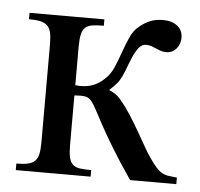

<svg xmlns="http://www.w3.org/2000/svg" viewBox="-41 -502 568 544"><g transform="rotate(5 243.0 -230.0)"><path d="M348.1 0Q314 -49.8 292 -86.2Q270 -122.6 256.3 -147.7Q242.7 -172.9 234.6 -188.2Q226.6 -203.6 220.2 -211.9Q213.9 -220.2 206.8 -223.1Q199.7 -226.1 187.5 -226.1Q185.1 -226.1 181.9 -225.8Q178.7 -225.6 176.3 -225.6Q173.3 -225.1 169.9 -225.1V-84.5Q169.9 -62 172.9 -49.1Q175.8 -36.1 183.1 -29.3Q190.4 -22.5 203.1 -20.5Q215.8 -18.6 235.8 -18.6V0H22.9V-18.6Q43 -18.6 55.7 -21.5Q68.4 -24.4 75.7 -31.7Q83 -39.1 85.7 -51.8Q88.4 -64.5 88.4 -84.5V-362.8Q88.4 -382.8 85.7 -395.8Q83 -408.7 75.7 -416Q68.4 -423.3 55.7 -426.3Q43 -429.2 22.9 -429.2V-447.3H235.8V-429.2Q215.8 -429.2 203.1 -427.2Q190.4 -425.3 183.1 -418.5Q175.8 -411.6 172.9 -398.4Q169.9 -385.3 169.9 -362.8V-254.4Q172.9 -253.9 175.8 -253.9Q178.2 -253.4 180.7 -253.4H185.5Q204.6 -253.4 220.7 -259.5Q236.8 -265.6 252.4 -280.3Q267.6 -293.9 276.6 -315.2Q285.6 -336.4 293.5 -358.6Q301.3 -380.9 310.3 -401.4Q319.3 -421.9 334 -434.1Q348.6 -446.3 364.5 -453.1Q380.4 -460 401.4 -460Q426.8 -460 442.4 -448Q458 -436 458 -414.1Q458 -405.8 455.3 -397.9Q452.6 -390.1 447.5 -383.8Q442.4 -377.4 435.1 -373.8Q427.7 -370.1 418 -370.1Q408.7 -370.1 401.9 -372.6Q395 -375 388.7 -377.9Q382.3 -380.9 375.5 -383.3Q368.7 -385.7 359.9 -385.7Q347.7 -385.7 339.1 -374.8Q330.6 -363.8 323.5 -347.4Q316.4 -331.1 309.6 -312.3Q302.7 -293.5 293.5 -278.3Q291.5 -274.4 287.1 -269.8Q282.7 -265.1 278.3 -260.3Q272.9 -254.9 266.6 -249Q272 -247.1 277.8 -243.7Q283.2 -240.7 289.3 -236.1Q295.4 -231.4 301.3 -224.1Q316.9 -205.6 330.6 -184.1Q344.2 -162.6 356.4 -141.6Q368.7 -120.6 379.4 -101.3Q390.1 -82 400.4 -67.4Q412.1 -50.3 420.4 -41.3Q428.7 -32.2 437 -27.6Q445.3 -22.9 455.1 -21.5Q464.8 -20 479.5 -18.6V0Z"/></g></svg>

Font: Doulos SIL Compact
Style: Regular
Weight: 400
Designer: Walt Agee, Victor Gaultney, Peter Martin, Debbi Hosken
Foundry: SIL International
Version: Version 4.110; 2011; Maintenance release ; LnSpcTght